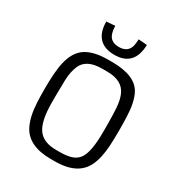

<svg xmlns="http://www.w3.org/2000/svg" viewBox="-224 -1126 1196 1283"><g transform="rotate(30 374.5 -484.0)"><path d="M360.8 9.8Q187 9.8 131.3 -99.6Q98.6 -163.1 92.8 -269Q90.3 -318.8 90.3 -377.4Q90.3 -436 93.8 -488.5Q97.2 -541 107.2 -583.5Q117.2 -626 135.5 -658.4Q153.8 -690.9 183.6 -712.9Q245.1 -756.8 360.8 -756.8H391.1Q572.3 -756.8 623 -659.2Q654.8 -598.1 658.7 -489.3Q660.6 -436 660.6 -376.7Q660.6 -317.4 657.7 -267.3Q654.8 -217.3 645.5 -174.8Q636.2 -132.3 618.4 -98.1Q600.6 -64 570.3 -40Q507.8 9.8 391.1 9.8ZM390.1 -60.5Q443.8 -60.5 479.2 -72.3Q514.6 -84 535.2 -113.3Q573.2 -167.5 573.2 -321.3V-374Q573.2 -447.8 569.3 -505.4Q565.4 -563 548.3 -602.5Q513.2 -684.6 396 -684.6H355Q235.8 -684.6 202.6 -607.9Q181.6 -559.1 179.7 -492.7Q177.7 -426.3 177.7 -374V-321.3Q177.7 -177.2 220.7 -118.2Q262.2 -60.5 360.8 -60.5ZM535.6 -971.2Q530.8 -805.2 378.9 -805.2Q301.8 -805.2 262 -847.7Q222.2 -890.1 222.2 -971.2L288.6 -976.6Q289.6 -918 311.8 -891.8Q334 -865.7 378.9 -865.7Q447.3 -865.7 462.9 -923.8Q468.3 -945.3 469.2 -976.6Z"/></g></svg>

Font: Armata
Style: Regular
Weight: 400
Designer: Viktoriya Grabowska
Foundry: Viktoriya Grabowska
Version: Version 1.002